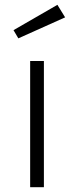

<svg xmlns="http://www.w3.org/2000/svg" viewBox="-20 -776 307 796"><path d="M162 -523V0H105V-523ZM36 -651 218 -756 250 -704 56 -617Z"/></svg>

Font: Jldddboxgfspflltxgxzjzlszac
Style: Regular
Weight: 300
Designer: Carrois Corporate & Edenspiekermann
Foundry: Carrois Corporate GbR & Edenspiekermann AG
Version: Version 2.001